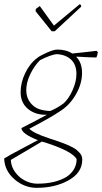

<svg xmlns="http://www.w3.org/2000/svg" viewBox="-31 -695 490 922"><path d="M217 -545 140 -641 141 -652Q148 -658 160 -666L228 -572L352 -675Q359 -672 359 -663L232 -545ZM145 207Q86 207 38.5 166Q-9 125 -11 66Q9 53 78.5 16.5Q148 -20 151 -22Q72 -53 72 -80Q147 -118 194 -144Q140 -142 104 -171.5Q68 -201 68 -252Q68 -298 90 -344Q112 -390 148 -417Q160 -427 193.5 -442Q227 -457 244 -457Q287 -457 316 -438Q421 -449 432 -451L439 -445Q437 -430 432 -419Q401 -419 339 -423L335 -422Q363 -394 363 -345Q363 -294 334.5 -243.5Q306 -193 262 -164Q214 -131 110 -77Q128 -56 207 -30Q213 -28 228.5 -23Q244 -18 252 -15Q260 -12 275 -6.5Q290 -1 298.5 3Q307 7 318.5 13Q330 19 337 25Q344 31 351 38.5Q358 46 361 54Q364 62 364 71Q364 134 299 170.5Q234 207 145 207ZM210 -162Q241 -174 275 -199Q300 -222 318 -263Q336 -304 336 -340Q336 -385 310 -409Q284 -433 241 -435Q212 -432 161 -406Q133 -378 114 -338Q95 -298 95 -261Q96 -225 114.5 -202Q133 -179 157 -171Q181 -163 210 -162ZM68 159Q106 187 149 187Q234 187 289 154Q337 121 337 69Q316 31 185 -11Q183 -12 178 -13Q173 -14 170 -15L21 73Q23 122 68 159Z"/></svg>

Font: Albura ExtraLight
Style: Italic
Weight: 156
Italic angle: -7°
Designer: Mercedes Jáuregui
Foundry: Omnibus-Type Team
Version: Version 1.000